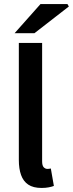

<svg xmlns="http://www.w3.org/2000/svg" viewBox="-20 -918 360 948"><path d="M185 10Q144 10 119.5 -6.5Q95 -23 84 -54Q73 -85 73 -128V-706H188V-122Q188 -100 196 -92Q204 -84 214 -84Q218 -84 221.5 -84.5Q225 -85 231 -86L246 0Q236 4 220.5 7Q205 10 185 10ZM52 -754 180 -898H313L320 -886L150 -754Z"/></svg>

Font: Source Sans 3 SemiBold
Style: Regular
Weight: 600
Designer: Paul D. Hunt
Foundry: Adobe
Version: Version 3.046;hotconv 1.0.118;makeotfexe 2.5.65603